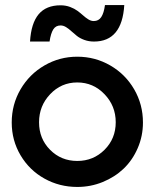

<svg xmlns="http://www.w3.org/2000/svg" viewBox="-20 -738 619 768"><path d="M26.9 -248Q26.9 -320.3 62.3 -380.9Q97.7 -441.4 158 -476.3Q218.3 -511.2 289.1 -511.2Q360.4 -511.2 420.9 -476.3Q481.4 -441.4 516.6 -380.9Q551.8 -320.3 551.8 -248Q551.8 -193.8 531 -145.8Q510.3 -97.7 474.9 -63.7Q439.5 -29.8 391.1 -10Q342.8 9.8 289.1 9.8Q217.8 9.8 157.7 -23.7Q97.7 -57.1 62.3 -116.7Q26.9 -176.3 26.9 -248ZM100.1 -571.8Q104.5 -645 134.5 -680.9Q164.6 -716.8 222.2 -716.8Q242.7 -716.8 260.3 -710.2Q277.8 -703.6 290 -694.6Q302.2 -685.5 312.5 -676.3Q322.8 -667 333.5 -660.4Q344.2 -653.8 355 -653.8Q374.5 -653.8 385 -669.7Q395.5 -685.5 399.9 -717.8H477.1Q468.3 -571.8 356 -571.8Q335 -571.8 317.1 -578.4Q299.3 -585 287.4 -594.5Q275.4 -604 265.1 -613.5Q254.9 -623 244.1 -629.6Q233.4 -636.2 222.2 -636.2Q203.1 -636.2 193.1 -620.4Q183.1 -604.5 178.2 -571.8ZM136.2 -249Q136.2 -183.1 180.4 -138.7Q224.6 -94.2 289.1 -94.2Q353.5 -94.2 398.2 -138.9Q442.9 -183.6 442.9 -249Q442.9 -314.5 397.9 -361.3Q353 -408.2 289.1 -408.2Q225.1 -408.2 180.7 -361.3Q136.2 -314.5 136.2 -249Z"/></svg>

Font: Human Sans Medium
Style: Regular
Weight: 500
Designer: Tim Radville
Foundry: Continuum
Version: Version 1.000;FEAKit 1.0